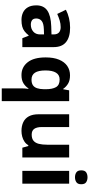

<svg xmlns="http://www.w3.org/2000/svg" viewBox="579 -1380 1040 2239"><g transform="rotate(90 1099.5 -260.0)"><path d="M302 -557Q412 -557 470.5 -509.5Q529 -462 529 -364V0H425L396 -74H392Q369 -45 344.5 -26Q320 -7 288.5 1.5Q257 10 211 10Q163 10 124.5 -8.5Q86 -27 64 -65.5Q42 -104 42 -163Q42 -250 103 -291.5Q164 -333 286 -337L381 -340V-364Q381 -407 358.5 -427Q336 -447 296 -447Q256 -447 218 -435.5Q180 -424 142 -407L93 -508Q137 -531 190.5 -544Q244 -557 302 -557ZM323 -251Q251 -249 223 -225Q195 -201 195 -162Q195 -128 215 -113.5Q235 -99 267 -99Q315 -99 348 -127.5Q381 -156 381 -208V-253Z M1010 11Q1010 -9 1011.5 -30Q1013 -51 1016 -71H1010Q989 -37.4 952 -13.7Q915 10 854.6 10Q763.1 10 706.1 -61.5Q649 -133 649 -272.2Q649 -365 675.4 -428.3Q701.8 -491.7 748.9 -523.8Q796 -556 858 -556Q918 -556 955.7 -532.9Q993.4 -509.7 1016 -476H1020L1033 -546H1159V240H1010ZM907.8 -107Q949 -107 973 -123Q997 -139 1008.1 -171.6Q1019.3 -204.3 1020 -253V-271Q1020 -351 995.5 -393Q971 -435 906.4 -435Q853 -435 827 -392.5Q801 -350 801 -270Q801 -188 827 -147.5Q853 -107 907.8 -107Z M1816 -546V0H1702L1682 -70H1674Q1657 -42 1630.5 -24.5Q1604 -7 1572 1.5Q1540 10 1506 10Q1448 10 1404 -11Q1360 -32 1336 -76Q1312 -120 1312 -190V-546H1461V-227Q1461 -169 1482 -139Q1503 -109 1549 -109Q1595 -109 1620.5 -130Q1646 -151 1656.5 -191Q1667 -231 1667 -289V-546Z M2121 -546V0H1972V-546ZM2047 -760Q2080 -760 2104 -744.5Q2128 -729 2128 -686.8Q2128 -646 2104 -630Q2080 -614 2047 -614Q2012.7 -614 1989.4 -630Q1966 -646 1966 -686.8Q1966 -729 1989.4 -744.5Q2012.7 -760 2047 -760Z"/></g></svg>

Font: Noto Sans Sinhala
Style: Regular
Weight: 400
Designer: Jelle Bosma - Monotype Design Team
Foundry: Monotype Imaging Inc.
Version: Version 2.006